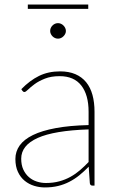

<svg xmlns="http://www.w3.org/2000/svg" viewBox="-20 -814 518 842"><path d="M47.5 0ZM385.5 0Q375.5 0 374 -10.5L369 -83Q348.5 -62 327.8 -45.2Q307 -28.5 284.2 -16.8Q261.5 -5 235 1.5Q208.5 8 176.5 8Q153 8 130 1Q107 -6 88.5 -21Q70 -36 58.8 -59.8Q47.5 -83.5 47.5 -117Q47.5 -149.5 66.2 -176Q85 -202.5 124.5 -221.8Q164 -241 224.5 -252.2Q285 -263.5 368.5 -265.5V-324Q368.5 -398 336.5 -439Q304.5 -480 241.5 -480Q204 -480 177 -469.2Q150 -458.5 132 -445.2Q114 -432 103.2 -421.2Q92.5 -410.5 87 -410.5Q82 -410.5 78 -416L73.5 -423Q110.5 -461 151 -481Q191.5 -501 243.5 -501Q282 -501 310.5 -488.8Q339 -476.5 357.8 -453.5Q376.5 -430.5 385.5 -397.8Q394.5 -365 394.5 -324V0ZM181.5 -11.5Q213.5 -11.5 240 -18.8Q266.5 -26 289 -38.5Q311.5 -51 331 -67.8Q350.5 -84.5 368.5 -103.5V-246.5Q217.5 -241.5 145.2 -209Q73 -176.5 73 -118Q73 -90.5 82.2 -70.5Q91.5 -50.5 106.8 -37.2Q122 -24 141.5 -17.8Q161 -11.5 181.5 -11.5ZM102 -794H367V-775H102ZM269 -678Q269 -671.5 266 -665.5Q263 -659.5 258.2 -654.8Q253.5 -650 247.2 -647.2Q241 -644.5 234.5 -644.5Q227.5 -644.5 221.2 -647.2Q215 -650 210.2 -654.8Q205.5 -659.5 202.8 -665.5Q200 -671.5 200 -678Q200 -692 210.2 -702.2Q220.5 -712.5 234.5 -712.5Q241 -712.5 247.2 -709.8Q253.5 -707 258.2 -702.2Q263 -697.5 266 -691.2Q269 -685 269 -678Z"/></svg>

Font: Lato Thin
Style: Regular
Weight: 200
Designer: Lukasz Dziedzic
Foundry: tyPoland Lukasz Dziedzic
Version: Version 2.007; 2014-02-27